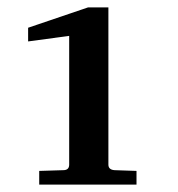

<svg xmlns="http://www.w3.org/2000/svg" viewBox="-20 -816 480 519"><path d="M349 -317H86V-354L151 -356Q167 -356 167 -371V-719L56 -704V-741L218 -796H273V-371Q273 -357 290 -356L349 -354Z"/></svg>

Font: Apparatus SIL
Style: Bold
Weight: 700
Version: Version 1.0